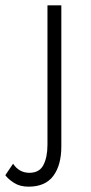

<svg xmlns="http://www.w3.org/2000/svg" viewBox="-98 -480 340 720"><path d="M-49 134Q-26 168 12 168Q50 168 65 138.5Q80 109 80 63V-460H132V69Q132 139 102 179.5Q72 220 9 220Q-23 220 -45 206Q-67 192 -78 177Z"/></svg>

Font: Jost* Light
Style: Regular
Weight: 300
Version: Version 3.7